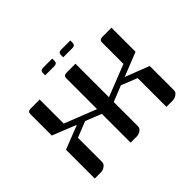

<svg xmlns="http://www.w3.org/2000/svg" viewBox="-122 -709 887 887"><g transform="rotate(-45 321.5 -265.5)"><path d="M223.1 -499V-515.1Q223.1 -530.8 242.2 -530.8H300.8V-515.1Q300.8 -499 282.2 -499ZM340.8 -499V-515.1Q340.8 -530.8 359.9 -530.8H418.9V-515.1Q418.9 -499 399.9 -499ZM47.9 0V-188L165 -233.9L47.9 -280.8V-420.9Q47.9 -438 66.9 -438H126V-280.8L282.2 -219.2V-420.9Q282.2 -438 301.8 -438H359.9V-219.2L516.1 -280.8V-420.9Q516.1 -438 536.1 -438H595.2V-280.8L477.1 -233.9L595.2 -188V-30.8Q595.2 -17.1 583 -8.8Q571.3 0 555.2 0H516.1V-188L438 -219.2L359.9 -188V-30.8Q359.9 -16.6 348.1 -8.8Q336.4 0 320.8 0H282.2V-188L204.1 -219.2L126 -188V-30.8Q126 -17.1 113.8 -8.8Q102.1 0 86.9 0Z"/></g></svg>

Font: Hhenum
Style: Regular
Weight: 400
Designer: T. Christopher White
Version: Version 1.0